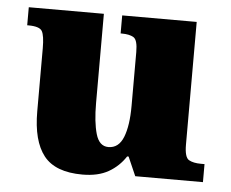

<svg xmlns="http://www.w3.org/2000/svg" viewBox="-44 -587 779 647"><g transform="rotate(5 345.5 -263.0)"><path d="M257 10Q165 10 126 -39.5Q87 -89 87 -189V-402Q87 -445 78.5 -460Q70 -475 32 -475H28V-536H282V-234Q282 -170 293.5 -130Q305 -90 336 -90Q371 -90 386.5 -129Q402 -168 402 -235V-417Q402 -458 388 -466.5Q374 -475 348 -475H344V-536H596V-121Q596 -78 611 -69.5Q626 -61 652 -61H664V0H435L407 -64H402Q380 -30 345 -10Q310 10 257 10Z"/></g></svg>

Font: Noto Serif Sinhala Black
Style: Regular
Weight: 900
Designer: Jelle Bosma - Monotype Design Team
Foundry: Monotype Imaging Inc.
Version: Version 2.007; ttfautohint (v1.8.4.7-5d5b)